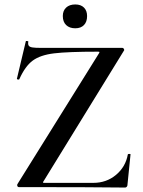

<svg xmlns="http://www.w3.org/2000/svg" viewBox="-20 -840 642 862"><path d="M424 -600Q427 -605 426.5 -606.5Q426 -608 419 -608Q285 -608 223 -600.5Q161 -593 127 -568Q93 -543 67 -485Q66 -482 60.5 -483Q55 -484 56 -487L96 -655Q96 -656 100 -656Q103 -656 105.5 -655Q108 -654 107 -653Q105 -641 109 -635Q113 -629 125.5 -627Q138 -625 165 -625H529Q534 -625 536.5 -620Q539 -615 536 -612L176 -27Q172 -22 173 -20.5Q174 -19 180 -19H399Q458 -19 501 -55Q544 -91 554 -147Q555 -149 560.5 -149Q566 -149 566 -147L552 -8Q552 -5 549 -1.5Q546 2 542 2Q394 0 64 0Q60 0 58 -4.5Q56 -9 58 -13ZM262 -768Q262 -792 277 -806Q292 -820 318 -820Q343 -820 357 -806Q371 -792 371 -768Q371 -742 357 -727.5Q343 -713 318 -713Q292 -713 277 -727.5Q262 -742 262 -768Z"/></svg>

Font: Cormorant Garamond SemiBold
Style: Regular
Weight: 600
Designer: Christian Thalmann (Catharsis Fonts)
Version: Version 3.000